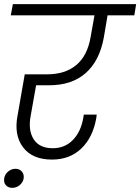

<svg xmlns="http://www.w3.org/2000/svg" viewBox="-25 -760 676 925"><path d="M26.9 -686 37.1 -740.2H630.9L622.1 -686H493.2L475.1 -579.1Q454.6 -466.8 387.9 -408Q321.3 -349.1 210.9 -349.1H148.9L123 -203.1Q109.4 -133.3 137 -89.6Q164.6 -45.9 229 -45.9Q287.1 -45.9 325.7 -85.2Q364.3 -124.5 376 -190.9L378.9 -208H440.9Q439 -194.3 439 -191.9Q422.9 -98.6 367.2 -44.9Q311.5 8.8 225.1 8.8Q130.4 8.8 85.7 -51Q41 -110.8 60.1 -206.1L94.2 -401.9H201.2Q288.6 -401.9 342 -446.3Q395.5 -490.7 411.1 -579.1L430.2 -686ZM-4.9 100.1Q-2 80.1 13.9 66.7Q29.8 53.2 49.8 53.2Q69.3 53.2 80.6 66.7Q91.8 80.1 88.9 100.1Q85.4 119.1 69.6 132.1Q53.7 145 34.2 145Q14.6 145 3.4 132.3Q-7.8 119.6 -4.9 100.1Z"/></svg>

Font: SVN-Poppins Light
Style: Italic
Weight: 300
Italic angle: -10°
Designer: Ninad Kale (Devanagari), Jonny Pinhorn (Latin)
Foundry: Indian Type Foundry
Version: Version 3.002 2017